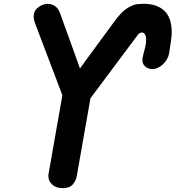

<svg xmlns="http://www.w3.org/2000/svg" viewBox="-20 -999 934 1022"><path d="M312.5 2.5Q279.5 2.5 258.5 -16Q237.5 -34.5 237.5 -61.5Q237.5 -64.5 237.8 -67.5Q238 -70.5 238.5 -73.5L312 -492L165 -879.5Q159 -896 159 -909.5Q159 -941.5 183.5 -960Q208 -978.5 234 -978.5Q254 -978.5 272 -967Q290 -955.5 299.5 -929Q322 -866.5 344.8 -803.8Q367.5 -741 390 -678.5L405.5 -634L434.5 -674.5L589.5 -885.5Q627 -937 658.2 -956Q689.5 -975 711.5 -977Q733.5 -979 743 -979Q814.5 -979 854.2 -942.2Q894 -905.5 894 -826.5Q894 -811 890 -781Q886 -751 880.5 -717Q875 -683.5 848.2 -657.5Q821.5 -631.5 790.5 -631.5Q770 -631.5 754 -644.2Q738 -657 738 -680Q738 -691 743 -709.2Q748 -727.5 753 -748.2Q758 -769 758 -787.5Q758 -803.5 752.2 -814.8Q746.5 -826 736 -826Q731.5 -826 725.2 -823.5Q719 -821 713.5 -813.5L461.5 -476L388.5 -61Q384.5 -37.5 367.5 -17.5Q350.5 2.5 312.5 2.5Z"/></svg>

Font: Edu QLD Hand
Style: Regular
Weight: 400
Designer: Tina and Corey Anderson, Eben Sorkin
Foundry: Sorkin Type Co.
Version: Version 2.000